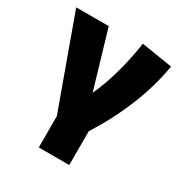

<svg xmlns="http://www.w3.org/2000/svg" viewBox="-170 -654 947 994"><g transform="rotate(30 303.5 -157.0)"><path d="M200.5 210V23L5.5 -515H200L325.5 -89.5L274.5 -127.5Q305 -177 329.2 -243.8Q353.5 -310.5 371.2 -383.2Q389 -456 398.5 -524.5L584 -495Q563 -367 510.8 -239.2Q458.5 -111.5 382.5 8V210Z"/></g></svg>

Font: Geologica ExtraBold
Style: Regular
Weight: 800
Designer: Sindre Bremnes, Frode Helland
Foundry: Monokrom Skriftforlag AS
Version: Version 1.010;gftools[0.9.28]